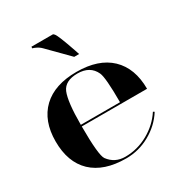

<svg xmlns="http://www.w3.org/2000/svg" viewBox="-175 -866 936 995"><g transform="rotate(-30 293.0 -368.5)"><path d="M351.6 -585.9H322.3L205.6 -704.1Q192.9 -717.3 176.3 -725.1Q161.1 -732.4 156.2 -732.4V-742.2H283.2Q288.1 -742.2 293.9 -734.4Q305.7 -719.7 341.8 -615.2ZM175.8 -263.7H410.2Q410.2 -412.1 395.5 -443.4Q368.2 -502.9 293 -502.9Q218.8 -502.9 197.3 -453.1Q175.8 -401.4 175.8 -263.7ZM293 4.9Q161.1 4.9 89.8 -62.5Q19.5 -129.9 19.5 -253.9Q19.5 -377 90.8 -445.3Q162.1 -512.7 293 -512.7Q423.8 -512.7 495.1 -445.3Q566.4 -377 566.4 -253.9H175.8Q175.8 -81.1 195.3 -53.7Q231.4 -4.9 293 -4.9Q366.2 -4.9 430.7 -41Q495.1 -77.1 533.2 -135.7L541 -130.9Q502 -69.3 435.5 -32.2Q369.1 4.9 293 4.9Z"/></g></svg>

Font: spinwerad
Style: Bold
Weight: 700
Width: 7
Version: Version 0.3